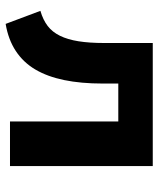

<svg xmlns="http://www.w3.org/2000/svg" viewBox="38 -570 548 663"><g transform="rotate(90 311.5 -239.0)"><path d="M63 15 18 -105Q49 -114 70 -130Q91 -146 104 -172.5Q117 -199 123 -236.5Q129 -274 129 -325V-493H554V0H400V-374H269V-320Q269 -245 257 -187Q245 -129 220.5 -87.5Q196 -46 156.5 -20Q117 6 63 15Z"/></g></svg>

Font: Nunito Sans 11pt ExtraBold
Style: Regular
Weight: 800
Version: Version 3.101;gftools[0.9.27]